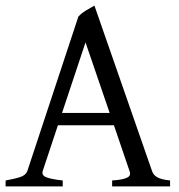

<svg xmlns="http://www.w3.org/2000/svg" viewBox="-20 -663 635 683"><path d="M370.1 -261.2 284.2 -512.2 200.7 -261.2ZM186 -217.3 131.8 -54.2Q127.4 -39.1 145.3 -32.2Q163.1 -25.4 203.1 -21V0H0V-21Q33.2 -26.9 52.5 -33.4Q71.8 -40 77.1 -54.2L258.8 -604Q270 -616.2 286.6 -626.2Q303.2 -636.2 315.9 -643.1L521 -54.2Q525.4 -40.5 539.3 -32.5Q553.2 -24.4 585 -21V0H378.9V-21Q417 -23.4 432.1 -31Q447.3 -38.6 440.9 -54.2L385.3 -217.3Z"/></svg>

Font: Gentium Unicode
Style: Regular
Weight: 400
Version: Version 1.009